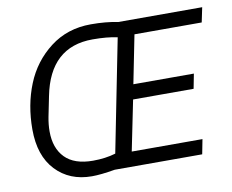

<svg xmlns="http://www.w3.org/2000/svg" viewBox="-79 -811 1120 925"><g transform="rotate(-10 481.5 -349.0)"><path d="M840 0H412Q343 12 299 12Q190 12 122.5 -59.5Q55 -131 55 -260Q55 -379 95.5 -479.5Q136 -580 220.5 -645Q305 -710 420 -710Q495 -710 552 -698H963L948 -626H619L572 -390H868L854 -318H558L508 -72H854ZM317 -61Q378 -61 428 -76L537 -626Q487 -637 416 -637Q208 -637 162 -405L142 -306Q135 -270 135 -236Q135 -154 180.5 -107.5Q226 -61 317 -61Z"/></g></svg>

Font: Aneliza
Style: Italic
Weight: 400
Italic angle: -11.31°
Designer: Mike Abbink, Paul van der Laan, Pieter van Rosmalen
Foundry: Bold Monday
Version: Version 3.0